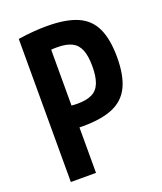

<svg xmlns="http://www.w3.org/2000/svg" viewBox="-137 -829 774 918"><g transform="rotate(-20 250.0 -370.0)"><path d="M64 -728Q110 -735 145.5 -737.5Q181 -740 210 -740Q306 -740 364.5 -715Q423 -690 449.5 -633.5Q476 -577 476 -485Q476 -394 449.5 -338Q423 -282 364.5 -256.5Q306 -231 210 -231Q185 -231 161 -232.5Q137 -234 117 -236L159 -346Q174 -345 189.5 -343Q205 -341 222 -341Q269 -341 297 -355Q325 -369 337.5 -401Q350 -433 350 -485Q350 -537 337.5 -568.5Q325 -600 297 -614Q269 -628 222 -628Q205 -628 188.5 -626.5Q172 -625 159 -623L192 -657V0H64Z"/></g></svg>

Font: M PLUS Code Latin SemiBold
Style: Regular
Weight: 600
Designer: Coji Morishita
Foundry: UNDERFOREST DESIGN
Version: Version 1.002; ttfautohint (v1.8.3)